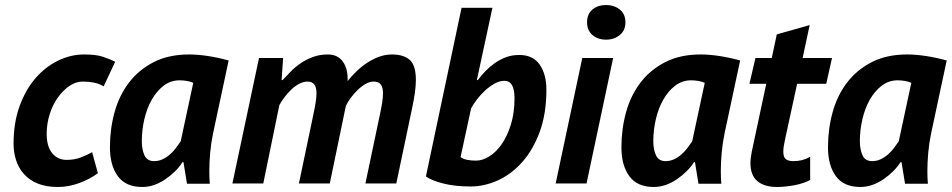

<svg xmlns="http://www.w3.org/2000/svg" viewBox="-20 -731 3792 765"><path d="M393 -387Q374 -398 353.5 -402Q333 -406 309 -406Q282 -406 256.5 -388.5Q231 -371 210.5 -342.5Q190 -314 178 -276Q166 -238 166 -198Q166 -147 188 -120.5Q210 -94 246 -94Q276 -94 301.5 -103.5Q327 -113 347 -125L370 -41Q338 -17 295.5 -1.5Q253 14 211 14Q163 14 129.5 0Q96 -14 75 -38Q54 -62 44 -93Q34 -124 34 -158Q34 -242 58 -308Q82 -374 121.5 -419.5Q161 -465 211.5 -489.5Q262 -514 315 -514Q362 -514 389.5 -505Q417 -496 439 -485Z M829 -200Q821 -162 817.5 -123Q814 -84 814 -49Q814 -35 814.5 -22.5Q815 -10 816 1H725L711 -85H707Q696 -67 678.5 -49.5Q661 -32 640 -17.5Q619 -3 595.5 5.5Q572 14 547 14Q481 14 449.5 -29Q418 -72 418 -144Q418 -217 436.5 -284Q455 -351 494 -402Q533 -453 592.5 -483.5Q652 -514 734 -514Q769 -514 810.5 -507.5Q852 -501 891 -490ZM594 -89Q612 -89 628 -96.5Q644 -104 657.5 -116Q671 -128 681.5 -142Q692 -156 700 -168L750 -401Q739 -406 724.5 -408.5Q710 -411 696 -411Q660 -411 632 -389.5Q604 -368 584.5 -333.5Q565 -299 555 -255.5Q545 -212 545 -168Q545 -136 555.5 -112.5Q566 -89 594 -89Z M1171 0 1228 -272Q1234 -300 1237.5 -321.5Q1241 -343 1241 -360Q1241 -406 1206 -406Q1189 -406 1172 -397Q1155 -388 1140.5 -374Q1126 -360 1113.5 -343.5Q1101 -327 1093 -312L1029 0H906L1012 -500H1108L1102 -412H1106Q1121 -428 1138.5 -446Q1156 -464 1178 -479Q1200 -494 1227 -504Q1254 -514 1286 -514Q1326 -514 1346.5 -485Q1367 -456 1365 -408Q1380 -427 1399.5 -446Q1419 -465 1441.5 -480Q1464 -495 1489.5 -504.5Q1515 -514 1542 -514Q1588 -514 1612.5 -492.5Q1637 -471 1637 -412Q1637 -369 1622 -300L1559 0H1436L1495 -281Q1500 -304 1503 -324Q1506 -344 1506 -359Q1506 -382 1497.5 -394Q1489 -406 1469 -406Q1453 -406 1436.5 -396.5Q1420 -387 1405 -372.5Q1390 -358 1377.5 -341Q1365 -324 1358 -309L1294 0Z M1819 -700H1942L1880 -412H1884Q1897 -430 1914 -447.5Q1931 -465 1951.5 -479.5Q1972 -494 1996 -503Q2020 -512 2049 -512Q2103 -512 2130 -474Q2157 -436 2157 -373Q2157 -278 2130.5 -206Q2104 -134 2061 -85.5Q2018 -37 1964 -12.5Q1910 12 1855 12Q1794 12 1747.5 0.5Q1701 -11 1677 -28ZM1815 -105Q1826 -97 1842 -94Q1858 -91 1877 -91Q1902 -91 1929 -107.5Q1956 -124 1978.5 -156Q2001 -188 2015.5 -234.5Q2030 -281 2030 -340Q2030 -409 1990 -409Q1970 -409 1950.5 -398Q1931 -387 1913 -370.5Q1895 -354 1880.5 -335Q1866 -316 1857 -299Z M2300 -500H2423L2317 0H2194ZM2319 -642Q2319 -675 2340.5 -693Q2362 -711 2395 -711Q2427 -711 2449.5 -693Q2472 -675 2472 -642Q2472 -610 2449.5 -591.5Q2427 -573 2395 -573Q2362 -573 2340.5 -591.5Q2319 -610 2319 -642Z M2867 -200Q2859 -162 2855.5 -123Q2852 -84 2852 -49Q2852 -35 2852.5 -22.5Q2853 -10 2854 1H2763L2749 -85H2745Q2734 -67 2716.5 -49.5Q2699 -32 2678 -17.5Q2657 -3 2633.5 5.5Q2610 14 2585 14Q2519 14 2487.5 -29Q2456 -72 2456 -144Q2456 -217 2474.5 -284Q2493 -351 2532 -402Q2571 -453 2630.5 -483.5Q2690 -514 2772 -514Q2807 -514 2848.5 -507.5Q2890 -501 2929 -490ZM2632 -89Q2650 -89 2666 -96.5Q2682 -104 2695.5 -116Q2709 -128 2719.5 -142Q2730 -156 2738 -168L2788 -401Q2777 -406 2762.5 -408.5Q2748 -411 2734 -411Q2698 -411 2670 -389.5Q2642 -368 2622.5 -333.5Q2603 -299 2593 -255.5Q2583 -212 2583 -168Q2583 -136 2593.5 -112.5Q2604 -89 2632 -89Z M2990 -500H3055L3075 -594L3206 -631L3178 -500H3295L3272 -397H3156L3107 -171Q3101 -144 3101 -127Q3101 -105 3111 -97Q3121 -89 3141 -89Q3160 -89 3175.5 -93Q3191 -97 3208 -106V-14Q3197 -8 3181.5 -2.5Q3166 3 3148 6.5Q3130 10 3111 12Q3092 14 3076 14Q3025 14 2997.5 -9.5Q2970 -33 2970 -81Q2970 -91 2971.5 -102Q2973 -113 2975 -125L3033 -397H2966Z M3690 -200Q3682 -162 3678.5 -123Q3675 -84 3675 -49Q3675 -35 3675.5 -22.5Q3676 -10 3677 1H3586L3572 -85H3568Q3557 -67 3539.5 -49.5Q3522 -32 3501 -17.5Q3480 -3 3456.5 5.5Q3433 14 3408 14Q3342 14 3310.5 -29Q3279 -72 3279 -144Q3279 -217 3297.5 -284Q3316 -351 3355 -402Q3394 -453 3453.5 -483.5Q3513 -514 3595 -514Q3630 -514 3671.5 -507.5Q3713 -501 3752 -490ZM3455 -89Q3473 -89 3489 -96.5Q3505 -104 3518.5 -116Q3532 -128 3542.5 -142Q3553 -156 3561 -168L3611 -401Q3600 -406 3585.5 -408.5Q3571 -411 3557 -411Q3521 -411 3493 -389.5Q3465 -368 3445.5 -333.5Q3426 -299 3416 -255.5Q3406 -212 3406 -168Q3406 -136 3416.5 -112.5Q3427 -89 3455 -89Z"/></svg>

Font: PT Sans
Style: Bold Italic
Weight: 700
Italic angle: -12°
Designer: A.Korolkova, O.Umpeleva, V.Yefimov
Foundry: ParaType Ltd
Version: Version 2.003W OFL